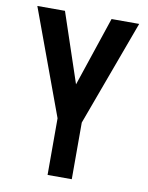

<svg xmlns="http://www.w3.org/2000/svg" viewBox="-81 -769 638 828"><g transform="rotate(10 238.0 -355.0)"><path d="M238 -406 340 -710H461L291 -248V0H185V-248L15 -710H136Z"/></g></svg>

Font: Akshar Medium
Style: Regular
Weight: 500
Designer: Tall Chai
Foundry: Tall Chai
Version: Version 1.000